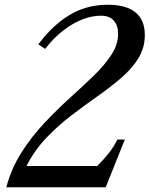

<svg xmlns="http://www.w3.org/2000/svg" viewBox="-20 -792 632 812"><path d="M6.5 0Q28.5 -81 71.5 -148.2Q114.5 -215.5 168 -272.2Q221.5 -329 276 -378.2Q330.5 -427.5 376.8 -472.2Q423 -517 451.2 -560.5Q479.5 -604 479.5 -649.5Q479.5 -684 461.2 -704.8Q443 -725.5 407.5 -725.5Q346 -725.5 282.8 -687.2Q219.5 -649 171 -585L142 -604.5Q203.5 -686.5 275 -729.2Q346.5 -772 437 -772Q488 -772 522.8 -757.5Q557.5 -743 575 -714.5Q592.5 -686 592.5 -644.5Q592.5 -590 565.5 -546Q538.5 -502 493.2 -463Q448 -424 393.2 -385.5Q338.5 -347 282 -304Q225.5 -261 175.8 -208.8Q126 -156.5 92 -90H391.5Q420.5 -119.5 440.5 -144.8Q460.5 -170 476.5 -202H508L427 0Z"/></svg>

Font: Libre Caslon Text
Style: Italic
Weight: 400
Italic angle: -22.583°
Designer: Pablo Impallari, Rodrigo Fuenzalida, Katja Schimmel
Foundry: Pablo Impallari, Rodrigo Fuenzalida
Version: Version 2.000